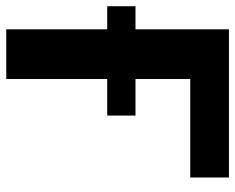

<svg xmlns="http://www.w3.org/2000/svg" viewBox="-104 -662 751 613"><g transform="rotate(90 271.5 -355.5)"><path d="M531.7 -710.9V-587.4H217.3V0H58.6V-710.9ZM334 -412.6V-322.3H-15.1V-412.6Z"/></g></svg>

Font: Roboto ExtraBold
Style: Regular
Weight: 800
Designer: Christian Robertson
Foundry: Google
Version: Version 3.009; 2024